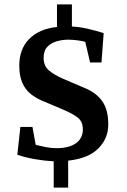

<svg xmlns="http://www.w3.org/2000/svg" viewBox="-20 -738 578 876"><path d="M225 118V-2Q185 -4 141 -11.5Q97 -19 59 -32L73 -159H128L143 -77Q160 -73 186 -67.5Q212 -62 240 -62Q295 -62 326.5 -84.5Q358 -107 358 -148Q358 -182 336.5 -200Q315 -218 270 -237L169 -280Q141 -292 118 -311Q95 -330 81.5 -361Q68 -392 68 -439Q68 -514 113 -560Q158 -606 240 -615V-718H308V-617Q345 -615 381.5 -606.5Q418 -598 453 -587L443 -453H391L369 -547Q357 -551 333 -554Q309 -557 292 -557Q266 -557 240 -550Q214 -543 196.5 -525Q179 -507 179 -474Q179 -437 203.5 -416.5Q228 -396 267 -379L370 -335Q420 -314 447 -275.5Q474 -237 474 -170Q474 -106 428.5 -60.5Q383 -15 291 -5V118Z"/></svg>

Font: Manuale
Style: Bold
Weight: 700
Version: Version 1.002